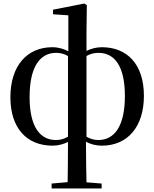

<svg xmlns="http://www.w3.org/2000/svg" viewBox="-20 -811 877 1090"><path d="M558 16C705 16 797 -92 797 -267C797 -445 703 -543 558 -543C526 -543 495 -534 471 -522V-626L473 -782L459 -791L281 -756V-730L368 -724V-520C343 -533 311 -543 278 -543C132 -543 39 -436 39 -259C39 -82 133 16 279 16C311 16 341 7 366 -5C366 83 365 152 364 223L273 231V259H557V231L471 224C470 157 468 103 468 -6C493 7 524 16 558 16ZM366 -35C347 -24 325 -16 298 -16C206 -16 148 -93 148 -260C148 -430 206 -511 299 -511C325 -511 347 -504 366 -493ZM471 -493C490 -504 512 -511 539 -511C631 -511 689 -435 689 -266C689 -97 631 -16 538 -16C512 -16 490 -24 471 -35Z"/></svg>

Font: Noto Serif CJK JP SemiBold
Style: Regular
Weight: 600
Designer: Ryoko NISHIZUKA 西塚涼子 (kana & ideographs); Frank Grießhammer (Latin, Greek & Cyrillic); Wenlong ZHANG 张文龙 (bopomofo); San
Foundry: Adobe
Version: Version 2.001;hotconv 1.1.0;makeotfexe 2.6.0